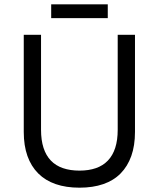

<svg xmlns="http://www.w3.org/2000/svg" viewBox="-20 -861 735 889"><path d="M348 8Q410 8 458 -8.5Q506 -25 538.5 -58Q571 -91 588 -139Q605 -187 605 -250V-700H525V-260Q525 -212 513.5 -176.5Q502 -141 479.5 -117.5Q457 -94 424 -82.5Q391 -71 348 -71Q305 -71 271.5 -82.5Q238 -94 215.5 -117.5Q193 -141 181.5 -176.5Q170 -212 170 -260V-700H90V-250Q90 -187 107 -139Q124 -91 157 -58Q190 -25 238 -8.5Q286 8 348 8ZM217 -777H479V-841H217Z"/></svg>

Font: Fixel Variable
Style: Regular
Weight: 100
Width: 3
Designer: AlfaBravo + MacPaw
Foundry: Kyrylo Tkachov, Marchela Mozhyna, Serhii Makarenko, Maria Weinstein, Zakhar Kryvoshyya
Version: Version 1.211